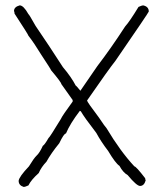

<svg xmlns="http://www.w3.org/2000/svg" viewBox="-20 -704 626 729"><path d="M54.7 -683.6Q69.3 -683.6 87.9 -650.4Q90.3 -649.9 115.2 -605.5Q166 -531.2 218.8 -449.2Q251 -411.1 267.6 -378.9Q269.5 -378.9 285.2 -359.4L349.6 -453.1Q400.9 -520 455.1 -603.5Q471.7 -621.6 505.9 -677.7Q519 -683.6 523.4 -683.6Q544.9 -679.2 544.9 -660.2Q544.9 -657.2 418 -472.7Q393.6 -442.4 310.5 -322.3Q310.5 -317.4 355.5 -257.8Q378.9 -222.7 384.8 -216.8Q437 -129.4 490.2 -72.3Q496.6 -72.3 531.2 -27.3Q531.2 -22.9 533.2 -19.5Q527.3 2 511.7 2Q499 2 464.8 -39.1Q447.3 -48.8 433.6 -74.2Q418.5 -84 390.6 -130.9Q363.3 -166.5 345.7 -199.2Q299.3 -259.3 287.1 -281.2L283.2 -283.2Q245.6 -233.9 230.5 -197.3Q222.7 -197.3 205.1 -160.2Q174.3 -122.6 156.2 -89.8Q137.2 -70.3 127 -46.9Q98.1 -21 87.9 0Q74.7 5.9 70.3 5.9Q50.8 0 50.8 -17.6Q52.7 -33.2 89.8 -72.3Q108.4 -103 119.1 -113.3Q130.4 -123.5 142.6 -150.4Q148.9 -153.3 164.1 -179.7Q168.5 -182.1 210.9 -252Q216.3 -264.6 255.9 -318.4V-324.2L212.9 -384.8Q212.9 -391.1 173.8 -437.5Q173.8 -439.9 136.7 -496.1Q109.4 -541 87.9 -568.4Q87.9 -571.8 35.2 -652.3Q35.2 -658.7 33.2 -662.1Q33.2 -677.7 54.7 -683.6Z"/></svg>

Font: CEF Fonts CJK
Style: Regular
Weight: 400
Designer: PartyBoss (派对大魔王)
Version: Release 2.25